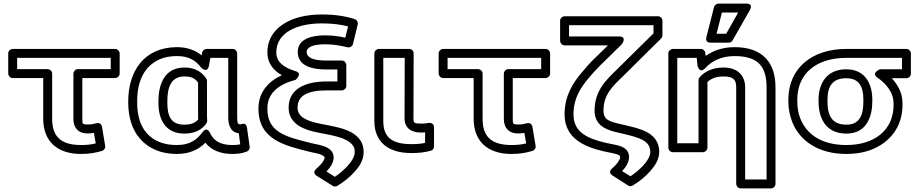

<svg xmlns="http://www.w3.org/2000/svg" viewBox="-20 -827 5152 1075"><path d="M434 -15C318 -15 272 -65 272 -162V-415C272 -430 258 -440 247 -440H76V-503H600V-440H416C401 -440 391 -426 391 -415V-160C391 -117 414 -80 469 -80C484 -80 497 -81 506 -83L516 -24C491 -18 467 -15 434 -15ZM434 35C482 35 517 28 551 18C562 15 571 3 569 -10L551 -117C547 -138 530 -140 520 -137C500 -132 494 -130 469 -130C442 -130 441 -134 441 -160V-390H625C636 -390 650 -400 650 -415V-528C650 -539 640 -553 625 -553H51C40 -553 26 -543 26 -528V-415C26 -404 36 -390 51 -390H222V-162C222 -39 297 35 434 35Z M971 -513C1040 -513 1076 -487 1105 -450C1105 -450 1141 -411 1150 -460L1158 -503H1258V-171C1258 -142 1263 -87 1317 -81L1325 -19C1312 -16 1300 -15 1280 -15C1210 -15 1175 -42 1156 -82C1156 -82 1140 -123 1113 -86C1083 -45 1044 -15 970 -15C850 -15 787 -76 762 -153C753 -182 748 -214 748 -250V-260C748 -376 790 -458 874 -495C901 -507 933 -513 971 -513ZM698 -260V-250C698 -210 704 -172 715 -138C746 -42 830 35 970 35C1042 35 1093 10 1130 -28C1161 12 1212 35 1280 35C1312 35 1337 32 1363 21C1372 17 1380 7 1378 -5L1363 -111C1359 -143 1335 -133 1329 -131H1325C1312 -131 1308 -136 1308 -171V-528C1308 -539 1298 -553 1283 -553H1137C1127 -553 1114 -545 1112 -533L1109 -517C1076 -544 1031 -563 971 -563C786 -563 698 -427 698 -260ZM1135 -387C1112 -422 1074 -449 1013 -449C894 -449 867 -343 867 -260V-250C867 -167 900 -79 1012 -79C1071 -79 1112 -101 1136 -137C1139 -141 1140 -147 1140 -151C1140 -161 1139 -167 1139 -171V-373C1139 -378 1137 -384 1135 -387ZM1089 -365V-171C1089 -166 1090 -163 1090 -159C1076 -142 1054 -129 1012 -129C938 -129 917 -176 917 -250V-260C917 -340 938 -399 1013 -399C1055 -399 1073 -386 1089 -365Z M1782 -696C1841 -696 1887 -690 1929 -679L1913 -616C1877 -624 1845 -629 1800 -629C1732 -629 1647 -613 1647 -536C1647 -453 1737 -438 1805 -438H1869V-371H1810C1696 -371 1596 -334 1596 -224C1596 -129 1689 -99 1759 -85L1816 -74C1886 -60 1937 -43 1958 -9C1964 0 1966 9 1966 25C1966 50 1948 78 1928 100C1908 122 1881 146 1855 163L1808 133C1826 114 1848 86 1848 55C1848 3 1792 -10 1763 -17L1725 -25C1577 -62 1477 -86 1477 -219C1477 -306 1539 -354 1635 -380C1635 -380 1677 -416 1636 -428C1570 -448 1527 -479 1527 -533C1527 -648 1648 -696 1782 -696ZM1558 -406C1484 -372 1427 -312 1427 -219C1427 -44 1575 -12 1714 23L1751 31C1788 39 1798 51 1798 55C1798 58 1796 66 1788 78C1781 89 1768 103 1751 118C1725 141 1752 157 1754 158L1842 213C1849 218 1860 219 1868 214C1904 193 1939 164 1966 134C1988 110 2015 74 2016 27C2016 5 2012 -18 2001 -36C1965 -94 1894 -110 1825 -124L1769 -135C1696 -150 1646 -173 1646 -224C1646 -291 1700 -321 1810 -321H1894C1905 -321 1919 -331 1919 -346V-463C1919 -474 1909 -488 1894 -488H1805C1731 -488 1697 -506 1697 -536C1697 -560 1726 -579 1800 -579C1850 -579 1883 -572 1927 -562C1938 -560 1953 -566 1956 -580L1983 -690C1986 -701 1979 -716 1966 -720C1912 -737 1855 -746 1782 -746C1737 -746 1696 -741 1660 -732C1564 -707 1477 -646 1477 -533C1477 -472 1512 -432 1558 -406Z M2283 -20C2170 -20 2126 -62 2126 -150V-503H2246L2245 -165C2245 -111 2281 -85 2336 -85C2344 -85 2354 -85 2360 -86V-27C2337 -22 2314 -20 2283 -20ZM2283 30C2325 30 2359 26 2392 17C2403 14 2410 4 2410 -7V-114C2410 -136 2392 -140 2382 -139L2361 -136C2354 -135 2346 -135 2336 -135C2297 -135 2295 -140 2295 -165L2296 -528C2296 -542 2285 -553 2271 -553H2101C2090 -553 2076 -543 2076 -528V-150C2076 -33 2152 30 2283 30Z M2844 -15C2728 -15 2682 -65 2682 -162V-415C2682 -430 2668 -440 2657 -440H2486V-503H3010V-440H2826C2811 -440 2801 -426 2801 -415V-160C2801 -117 2824 -80 2879 -80C2894 -80 2907 -81 2916 -83L2926 -24C2901 -18 2877 -15 2844 -15ZM2844 35C2892 35 2927 28 2961 18C2972 15 2981 3 2979 -10L2961 -117C2957 -138 2940 -140 2930 -137C2910 -132 2904 -130 2879 -130C2852 -130 2851 -134 2851 -160V-390H3035C3046 -390 3060 -400 3060 -415V-528C3060 -539 3050 -553 3035 -553H2461C2450 -553 2436 -543 2436 -528V-415C2436 -404 2446 -390 2461 -390H2632V-162C2632 -39 2707 35 2844 35Z M3502 53C3502 -2 3447 -12 3417 -18L3373 -27C3261 -53 3191 -90 3191 -187C3191 -274 3228 -333 3276 -390C3295 -413 3317 -437 3342 -462L3462 -580C3462 -580 3494 -623 3445 -623H3166V-686H3639V-640L3435 -439C3378 -383 3309 -322 3309 -208C3309 -131 3364 -104 3422 -89L3469 -78C3558 -57 3621 -40 3621 24C3621 48 3603 76 3583 98C3563 120 3536 143 3510 160L3463 131C3481 112 3502 84 3502 53ZM3689 -711C3689 -724 3678 -736 3664 -736H3141C3130 -736 3116 -726 3116 -711V-598C3116 -587 3126 -573 3141 -573H3384L3307 -498C3280 -472 3258 -446 3238 -422C3187 -362 3141 -290 3141 -187C3141 -53 3250 -5 3363 21L3407 30C3448 38 3452 45 3452 51C3452 58 3453 61 3443 76C3436 88 3424 101 3407 116C3381 139 3408 155 3410 156L3496 211C3503 216 3514 217 3522 212C3558 191 3593 162 3620 132C3641 108 3671 70 3671 24C3671 -87 3557 -108 3480 -126L3434 -137C3380 -151 3359 -163 3359 -208C3359 -299 3411 -345 3471 -403L3682 -612C3686 -616 3689 -623 3689 -630Z M4031 -449C3971 -449 3925 -427 3897 -394C3893 -389 3891 -384 3891 -378V-25H3772V-503H3881L3885 -461C3885 -461 3895 -410 3929 -446C3963 -483 4016 -513 4093 -513C4227 -513 4272 -452 4272 -338V178H4152V-338C4152 -408 4106 -449 4031 -449ZM4031 -399C4086 -399 4102 -381 4102 -338V203C4102 214 4112 228 4127 228H4297C4308 228 4322 218 4322 203V-338C4322 -474 4252 -563 4093 -563C4026 -563 3972 -543 3931 -514L3929 -530C3928 -542 3917 -553 3904 -553H3747C3736 -553 3722 -543 3722 -528V0C3722 11 3732 25 3747 25H3916C3927 25 3941 15 3941 0V-368C3959 -385 3987 -399 4031 -399ZM4022 -757H4113L4046 -638H3992ZM4003 -807C3993 -807 3981 -799 3978 -788L3935 -619C3927 -587 3956 -588 3959 -588H4060C4068 -588 4077 -593 4082 -601L4178 -770C4201 -811 4156 -807 4156 -807Z M4719 -15C4577 -15 4496 -77 4462 -161C4450 -190 4444 -223 4444 -259V-269C4444 -419 4555 -503 4718 -503H5030V-439H4906C4906 -439 4856 -418 4892 -393C4931 -366 4963 -331 4977 -289C4981 -276 4983 -263 4983 -249V-239C4983 -97 4874 -15 4719 -15ZM4394 -269V-259C4394 -217 4402 -179 4416 -143C4458 -39 4561 35 4719 35C4768 35 4812 28 4851 14C4958 -25 5033 -112 5033 -239V-249C5033 -311 5004 -355 4973 -389H5055C5066 -389 5080 -399 5080 -414V-528C5080 -539 5070 -553 5055 -553H4718C4527 -553 4394 -446 4394 -269ZM4718 -439C4606 -439 4563 -356 4563 -269V-259C4563 -170 4600 -79 4719 -79C4834 -79 4864 -177 4864 -259V-269C4864 -351 4829 -439 4718 -439ZM4718 -389C4791 -389 4814 -341 4814 -269V-259C4814 -183 4793 -129 4719 -129C4637 -129 4613 -181 4613 -259V-269C4613 -341 4639 -389 4718 -389Z"/></svg>

Font: Asimov
Style: XWidOu
Weight: 500
Designer: Google
Version: Version 2.000980; 2014